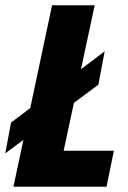

<svg xmlns="http://www.w3.org/2000/svg" viewBox="-62 -710 488 730"><path d="M371 -137 343 0H-11L27 -178L-42 -127L-20 -244L53 -299L136 -690H298L246 -447L336 -515L312 -388L219 -319L180 -137Z"/></svg>

Font: Decalotype ExtraBold Italic
Style: Regular
Weight: 800
Italic angle: -12°
Designer: Alfredo Marco Pradil
Foundry: Alfredo Marco Pradil
Version: Version 1.0